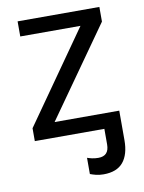

<svg xmlns="http://www.w3.org/2000/svg" viewBox="-83 -594 637 851"><g transform="rotate(-10 235.0 -169.0)"><path d="M424 -536V-470L140 -68H431V65Q431 129 402.5 163.5Q374 198 314 198Q295 198 279.5 194Q264 190 254 186V113Q262 116 275 119Q288 122 304 122Q352 122 352 70V0H39V-58L327 -468H56V-536Z"/></g></svg>

Font: Noto IKEA Latin
Style: Regular
Weight: 400
Designer: Monotype Design Team
Foundry: Monotype Imaging Inc.
Version: Version 1.0